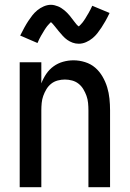

<svg xmlns="http://www.w3.org/2000/svg" viewBox="-20 -779 540 799"><path d="M62 0V-520H152V-432Q160 -453 172.5 -471.5Q185 -490 203 -503Q221 -516 242.5 -522Q264 -528 286 -528Q310 -528 334 -520.5Q358 -513 376 -497.5Q394 -482 406.5 -460.5Q419 -439 426 -416Q433 -393 435.5 -368.5Q438 -344 438 -320V0H348V-320Q348 -335 346.5 -350.5Q345 -366 340 -380Q335 -394 327 -407.5Q319 -421 307 -430.5Q295 -440 280 -444Q265 -448 250 -448Q235 -448 220 -444Q205 -440 193 -430.5Q181 -421 173 -407.5Q165 -394 160 -380Q155 -366 153.5 -350.5Q152 -335 152 -320V0ZM308 -597Q294 -597 282 -601.5Q270 -606 260 -613Q250 -620 241 -630Q232 -640 224.5 -649Q217 -658 208 -669.5Q199 -681 192 -687Q190 -685 184.5 -679.5Q179 -674 176.5 -670.5Q174 -667 171 -663Q168 -659 165 -654Q162 -649 158.5 -643Q155 -637 151 -630.5Q147 -624 143.5 -616.5Q140 -609 136 -600L64 -631Q73 -649 81.5 -664.5Q90 -680 98 -692Q106 -704 114.5 -715Q123 -726 135 -736Q147 -746 162 -752.5Q177 -759 192 -759Q200 -759 207.5 -757Q215 -755 221.5 -752.5Q228 -750 235 -745.5Q242 -741 247.5 -736.5Q253 -732 259 -726Q265 -720 269.5 -714.5Q274 -709 278.5 -703Q283 -697 288.5 -690Q294 -683 298 -678Q302 -673 308 -669Q310 -671 315.5 -676.5Q321 -682 323.5 -685.5Q326 -689 329 -693Q332 -697 335 -702Q338 -707 341.5 -713Q345 -719 349 -725.5Q353 -732 356.5 -739.5Q360 -747 364 -755L436 -725Q427 -706 418.5 -691Q410 -676 402 -664Q394 -652 385.5 -641Q377 -630 365 -620Q353 -610 338 -603.5Q323 -597 308 -597Z"/></svg>

Font: Iosevka SS18 Medium
Style: Regular
Weight: 500
Monospace: yes
Designer: Belleve Invis
Foundry: Belleve Invis
Version: Version 25.1.1; ttfautohint (v1.8.4)